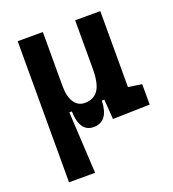

<svg xmlns="http://www.w3.org/2000/svg" viewBox="-135 -621 856 949"><g transform="rotate(-20 293.0 -147.0)"><path d="M273.9 9.8Q201.7 9.8 198.2 -99.6H166.5L65.4 -175.8V-517.6H197.8V-234.4Q197.8 -178.2 218 -147.7Q238.3 -117.2 273.9 -117.2Q320.3 -117.2 344 -150.9Q367.7 -184.6 367.7 -263.7L390.1 -99.6H356Q354 -44.9 333.7 -17.6Q313.5 9.8 273.9 9.8ZM65.4 224.6V-210L184.1 -115.7L202.6 224.6ZM376.5 4.9 367.7 -119.1V-234.4H500V-118.2L571.3 -107.4V0ZM367.7 -146.5V-517.6H500V-175.8Z"/></g></svg>

Font: Cascadia Mono
Style: Regular
Weight: 400
Monospace: yes
Designer: Aaron Bell
Foundry: Saja Typeworks
Version: Version 2404.023